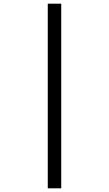

<svg xmlns="http://www.w3.org/2000/svg" viewBox="-20 -780 591 1041"><path d="M239 -760H312V241H239Z"/></svg>

Font: Noto Sans Canadian Aboriginal
Style: Regular
Weight: 400
Designer: Monotype Design Team, Typotheque's Kevin King
Foundry: Monotype Imaging Inc.
Version: Version 2.002